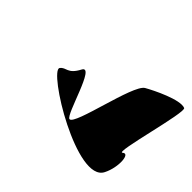

<svg xmlns="http://www.w3.org/2000/svg" viewBox="-102 -752 809 809"><g transform="rotate(45 302.0 -348.0)"><path d="M111 -323C83 -286 499 -30 556 -148C584 -203 578 -282 551 -258C524 -234 621 -567 601 -575C565 -590 458 -537 425 -518C379 -491 326 -198 293 -200C269 -201 211 -441 181 -384C151 -327 129 -347 111 -323Z"/></g></svg>

Font: Interstorm
Style: Obl
Weight: 400
Version: Version 0.7